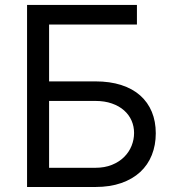

<svg xmlns="http://www.w3.org/2000/svg" viewBox="-20 -747 693 767"><path d="M88.1 -727.3H527V-649.1H176.1V-421.9H360.8Q419.4 -421.9 464.5 -407.3Q509.6 -392.8 540.1 -365.6Q570.7 -338.4 586.5 -300.2Q602.3 -262.1 602.3 -214.5Q602.3 -167.3 586.5 -127.7Q570.7 -88.1 540.1 -59.8Q509.6 -31.6 464.5 -15.8Q419.4 0 360.8 0H88.1ZM360.8 -76.7Q398.1 -76.7 427 -88.4Q456 -100.1 475.7 -119.7Q495.4 -139.2 505.5 -164.2Q515.6 -189.3 515.6 -215.9Q515.6 -242.2 505.5 -265.3Q495.4 -288.4 475.7 -305.9Q456 -323.5 427 -333.6Q398.1 -343.8 360.8 -343.8H176.1V-76.7Z"/></svg>

Font: Fast_Sans-Dotted
Style: Regular
Weight: 400
Version: Version 3.018